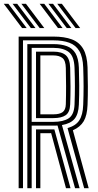

<svg xmlns="http://www.w3.org/2000/svg" viewBox="-43 -993 519 1013"><path d="M55.4 0V-800H239Q297.3 -800 336.5 -785.1Q375.6 -770.1 396.2 -734.8Q416.8 -699.5 418.9 -637.9Q420.4 -585.6 420.6 -537.4Q420.8 -489.2 418.9 -439Q416.8 -384.3 398.8 -353.6Q380.7 -322.9 341.5 -305.6L425 0H401.1L313.3 -317.4Q356.8 -329.4 375.4 -358.2Q394.1 -386.9 396 -439.7Q398 -491 398 -537.7Q397.9 -584.4 396 -637.2Q394 -692.9 375.4 -724Q356.8 -755.1 322.5 -767.6Q288.2 -780.1 239 -780.1H78.3V0ZM147 0V-310.3H215Q222.3 -310.3 229.6 -310.3Q236.8 -310.3 243.8 -310.4L329.1 0H305.2L226.8 -290.6Q224.2 -290.4 221.4 -290.4Q218.6 -290.4 215.8 -290.4H169.9V0ZM101.2 0V-760.3H239Q280.8 -760.3 310 -749.4Q339.3 -738.6 355.3 -711.7Q371.2 -684.8 373.1 -636.5Q374.6 -591.6 375 -542.9Q375.4 -494.2 373.1 -440.7Q371 -390.8 350.2 -365.8Q329.3 -340.9 283.8 -333.2L377.1 0H353.1L260.6 -330.8Q255.5 -330.6 250 -330.4Q244.5 -330.2 238.7 -330.2H124.1V0ZM124.1 -350.1H238.7Q290.8 -350.1 319.5 -368.9Q348.1 -387.7 350.2 -441.4Q352.2 -492.2 352.2 -538.6Q352.2 -585 350.2 -635.5Q347.9 -697.1 319.4 -718.7Q290.8 -740.4 239 -740.4H124.1ZM147 -369.9V-720.5H239Q282.7 -720.5 304.2 -701.7Q325.7 -682.9 327.3 -634.9Q328.9 -583 329 -536.6Q329.1 -490.1 327.3 -442Q325.6 -400.4 303.4 -385.1Q281.2 -369.9 238.7 -369.9ZM169.9 -389.8H238.7Q271.7 -389.8 287.6 -401.6Q303.5 -413.5 304.3 -443Q305.7 -489 305.6 -538.6Q305.5 -588.2 304.3 -634.2Q303.3 -673.9 286.1 -687.2Q268.9 -700.6 239 -700.6H169.9ZM166.4 -845 69.7 -973H93.9L190.6 -845ZM73.5 -845 -23.1 -973H1.1L97.7 -845ZM119.9 -845 23.3 -973H47.5L144.2 -845ZM355.7 -845 259 -973H283.3L379.9 -845ZM262.8 -845 166.2 -973H190.4L287.1 -845ZM309.2 -845 212.6 -973H236.8L333.5 -845Z"/></svg>

Font: Big Shoulders Inline Text Thin
Style: Regular
Weight: 100
Designer: Patric King
Foundry: XO Type Co
Version: Version 2.002